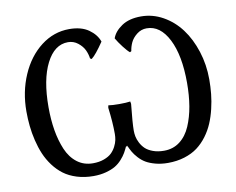

<svg xmlns="http://www.w3.org/2000/svg" viewBox="-75 -764 1081 879"><g transform="rotate(-10 465.0 -324.0)"><path d="M462.9 -89.8V-94.2Q455.1 -76.7 447.3 -63Q439.5 -49.3 425.3 -33.4Q411.1 -17.6 393.8 -7.3Q376.5 2.9 350.1 10Q323.7 17.1 292 17.1Q250.5 17.1 215.1 6.1Q179.7 -4.9 154.3 -23.9Q128.9 -43 108.9 -69.8Q88.9 -96.7 76.2 -126.7Q63.5 -156.7 55.2 -191.4Q46.9 -226.1 43.5 -259.3Q40 -292.5 40 -327.1Q40 -418.5 73.7 -496.1Q107.4 -573.7 166.7 -619.4Q226.1 -665 297.9 -665Q354 -665 388.2 -640.9Q422.4 -616.7 434.1 -583Q396.5 -527.3 376 -512.2L369.1 -516.1Q366.7 -535.6 357.7 -555.2Q348.6 -574.7 328.4 -590.8Q308.1 -606.9 282.2 -606.9Q219.2 -606.9 181.2 -532Q143.1 -457 143.1 -329.1Q143.1 -271 151.4 -221.4Q159.7 -171.9 177.2 -130.4Q194.8 -88.9 226.1 -64.9Q257.3 -41 299.8 -41Q328.6 -41 351.1 -49.3Q373.5 -57.6 386.2 -69.8Q398.9 -82 407.2 -98.1Q415.5 -114.3 418.2 -128.2Q420.9 -142.1 420.9 -155.8Q420.9 -210.4 412.1 -278.8L414.1 -290Q432.6 -287.1 464.8 -287.1Q498 -287.1 516.1 -290L518.1 -278.8Q508.8 -190.4 508.8 -155.8Q508.8 -142.1 511.5 -128.2Q514.2 -114.3 522.5 -98.1Q530.8 -82 543.5 -69.8Q556.2 -57.6 578.6 -49.3Q601.1 -41 629.9 -41Q672.4 -41 703.6 -64.9Q734.9 -88.9 752.7 -130.4Q770.5 -171.9 778.8 -221.4Q787.1 -271 787.1 -329.1Q787.1 -457 749 -532Q710.9 -606.9 647.9 -606.9Q622.1 -606.9 601.8 -590.8Q581.5 -574.7 572.5 -555.2Q563.5 -535.6 561 -516.1L554.2 -512.2Q543.5 -520.5 525.4 -543.9Q507.3 -567.4 496.1 -586.9Q506.8 -617.7 541.5 -641.4Q576.2 -665 631.8 -665Q685.5 -665 733.6 -638.2Q781.7 -611.3 815.9 -565.7Q850.1 -520 870.1 -457.8Q890.1 -395.5 890.1 -327.1Q890.1 -292.5 886.7 -259.3Q883.3 -226.1 875 -191.4Q866.7 -156.7 854 -126.7Q841.3 -96.7 821.3 -69.8Q801.3 -43 775.9 -23.9Q750.5 -4.9 715.1 6.1Q679.7 17.1 638.2 17.1Q606.4 17.1 580.1 10Q553.7 2.9 536.4 -7.3Q519 -17.6 504.6 -33.4Q490.2 -49.3 482.4 -63Q474.6 -76.7 466.8 -94.2V-89.8Z"/></g></svg>

Font: Linear Smooth Low Contrast
Style: Regular
Weight: 500
Designer: Philipp H. Poll, Flanker
Foundry: Philipp H. Poll, reworked by Flanker
Version: Version 1.010 | FøM Fix